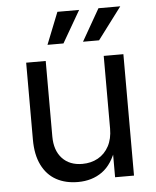

<svg xmlns="http://www.w3.org/2000/svg" viewBox="-54 -807 699 860"><g transform="rotate(-5 295.5 -377.0)"><path d="M77.1 -199.2V-545.9H165V-206.5Q165 -143.6 198.2 -107.9Q231.4 -72.3 288.6 -72.3Q328.1 -72.3 359.1 -89.6Q390.1 -106.9 408 -140.1Q425.8 -173.3 425.8 -218.8V-545.9H514.2V0H429.2V-132.3H440.9Q417 -58.6 371.3 -25.9Q325.7 6.8 262.2 6.8Q206.1 6.8 164.6 -16.1Q123 -39.1 100.1 -85.4Q77.1 -131.8 77.1 -199.2ZM179.2 -617.2 236.3 -760.7H334L251 -617.2ZM338.9 -617.2 420.9 -760.7H519L411.1 -617.2Z"/></g></svg>

Font: Inter RS Variable
Style: Regular
Weight: 400
Designer: Rasmus Andersson (customised by Maria Ramos and Noel Pretorius)
Foundry: rsms
Version: Version 3.001;Glyphs 3.2.3 (3260)